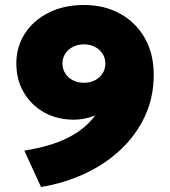

<svg xmlns="http://www.w3.org/2000/svg" viewBox="-20 -735 680 770"><path d="M144.5 15 77.5 -131Q130 -139.5 173.8 -152.2Q217.5 -165 252.8 -182.8Q288 -200.5 315 -222.8Q342 -245 361.5 -272Q342 -264 320.2 -259.5Q298.5 -255 276.5 -255Q209.5 -255 157.2 -284.2Q105 -313.5 75.2 -364.5Q45.5 -415.5 45.5 -481Q45.5 -547 79.5 -600Q113.5 -653 174.8 -684Q236 -715 316.5 -715Q398 -715 461 -680.5Q524 -646 560.2 -583.2Q596.5 -520.5 596.5 -435Q596.5 -345 561.5 -269.5Q526.5 -194 464.5 -135.5Q402.5 -77 320.5 -38.8Q238.5 -0.5 144.5 15ZM316.5 -403Q341.5 -403 360.8 -413Q380 -423 391.2 -440.5Q402.5 -458 402.5 -480Q402.5 -502.5 391.2 -519.8Q380 -537 360.8 -547Q341.5 -557 316.5 -557Q292 -557 272.5 -547Q253 -537 241.8 -519.8Q230.5 -502.5 230.5 -480Q230.5 -458 241.8 -440.5Q253 -423 272.5 -413Q292 -403 316.5 -403Z"/></svg>

Font: Geologica Roman Black
Style: Regular
Weight: 900
Designer: Sindre Bremnes, Frode Helland
Foundry: Monokrom Skriftforlag AS
Version: Version 1.010;gftools[0.9.28]